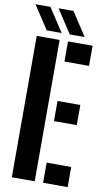

<svg xmlns="http://www.w3.org/2000/svg" viewBox="-105 -1021 591 1070"><g transform="rotate(10 191.0 -486.0)"><path d="M43 0V-800H172.5V0ZM220 -686V-800H359V-686ZM220 -349V-463H349V-349ZM220 0V-114H359V0ZM92.5 -840 5.5 -972.5H90L177 -840ZM223 -840 136 -972.5H220.5L307 -840Z"/></g></svg>

Font: Big Shoulders Stencil Display ExtraBold
Style: Regular
Weight: 800
Designer: Patric King
Foundry: XO Type Co
Version: Version 1.000